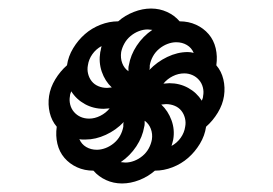

<svg xmlns="http://www.w3.org/2000/svg" viewBox="-20 -565 640 450"><path d="M231 -359Q233 -359 236 -359.5Q239 -360 242 -360Q226 -375 218.5 -397Q211 -419 215 -443Q216 -446 216.5 -450Q217 -454 218 -457Q205 -450 196.5 -438Q188 -426 186 -412Q184 -402 186.5 -392Q189 -382 195 -374.5Q201 -367 210.5 -363Q220 -359 231 -359ZM382 -223Q395 -230 403.5 -242Q412 -254 414 -268Q416 -278 413.5 -288Q411 -298 405 -305.5Q399 -313 389.5 -317Q380 -321 369 -321Q367 -321 364 -320.5Q361 -320 358 -320Q374 -305 382 -283Q390 -261 386 -238Q385 -234 384 -230Q383 -226 382 -223ZM330 -401Q348 -420 372 -431.5Q396 -443 420 -443Q423 -443 427 -442.5Q431 -442 434 -441Q429 -453 418 -459.5Q407 -466 393 -466Q383 -466 372.5 -462Q362 -458 353 -450.5Q344 -443 338.5 -433Q333 -423 331 -412Q331 -410 331 -407Q331 -404 330 -401ZM281 -398Q281 -401 281 -405Q281 -409 282 -412Q286 -436 300.5 -458Q315 -480 337 -495Q334 -495 331.5 -495.5Q329 -496 326 -496Q316 -496 305.5 -492Q295 -488 286 -480.5Q277 -473 271.5 -463Q266 -453 264 -443Q262 -429 266.5 -417Q271 -405 281 -398ZM189 -287Q202 -287 215 -293.5Q228 -300 237 -311Q234 -311 230 -310.5Q226 -310 223 -310Q199 -310 179 -321Q159 -332 147 -351Q146 -348 145 -345.5Q144 -343 144 -340Q142 -330 144.5 -320Q147 -310 153.5 -302.5Q160 -295 169 -291Q178 -287 189 -287ZM207 -214Q217 -214 227.5 -218Q238 -222 247 -229.5Q256 -237 261.5 -247Q267 -257 269 -268Q269 -270 269 -273Q269 -276 270 -279Q252 -260 228 -249Q204 -238 181 -238Q177 -238 173 -238Q169 -238 166 -239Q171 -227 182 -220.5Q193 -214 207 -214ZM266 -135Q246 -135 228.5 -143Q211 -151 199 -165Q178 -165 160.5 -173Q143 -181 131 -195Q119 -209 114.5 -228Q110 -247 113 -268Q101 -282 96.5 -301Q92 -320 95 -340Q98 -360 109.5 -379Q121 -398 137 -412Q140 -433 151.5 -452Q163 -471 179 -485Q195 -499 215.5 -507Q236 -515 257 -515Q273 -529 293.5 -537Q314 -545 334 -545Q354 -545 371.5 -537Q389 -529 401 -515Q422 -515 439.5 -507Q457 -499 469 -485Q481 -471 485.5 -452Q490 -433 487 -412Q499 -398 503.5 -379Q508 -360 505 -340Q502 -320 490.5 -301Q479 -282 463 -268Q460 -247 448.5 -228Q437 -209 421 -195Q405 -181 384.5 -173Q364 -165 343 -165Q327 -151 306.5 -143Q286 -135 266 -135ZM274 -184Q284 -184 294.5 -188Q305 -192 314 -199.5Q323 -207 328.5 -217Q334 -227 336 -238Q338 -251 333.5 -263Q329 -275 319 -282Q319 -279 319 -275Q319 -271 318 -268Q314 -244 299.5 -222Q285 -200 263 -185Q266 -185 268.5 -184.5Q271 -184 274 -184ZM453 -329Q454 -332 455 -334.5Q456 -337 456 -340Q458 -350 455.5 -360Q453 -370 446.5 -377.5Q440 -385 431 -389Q422 -393 412 -393Q398 -393 385 -386.5Q372 -380 363 -369Q366 -369 370 -369.5Q374 -370 377 -370Q401 -370 421 -359Q441 -348 453 -329Z"/></svg>

Font: Iosevka HT Extended
Style: Italic
Weight: 400
Width: 7
Italic angle: -9°
Monospace: yes
Designer: Belleve Invis
Foundry: Belleve Invis
Version: Version 32.3.0; ttfautohint (v1.8.4)